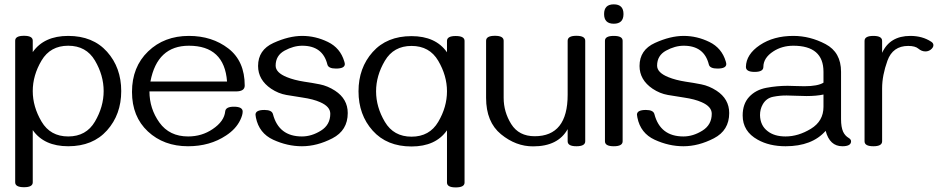

<svg xmlns="http://www.w3.org/2000/svg" viewBox="-20 -651 4262 870"><path d="M289.1 11.7Q179.7 11.7 128.4 -61.5V175.3Q128.4 197.3 88.9 197.3Q48.8 197.3 48.8 175.3V-466.8Q48.8 -488.8 88.9 -488.8Q128.4 -488.8 128.4 -466.8V-415Q179.7 -488.3 289.1 -488.3Q400.9 -488.3 465.1 -416.5Q529.3 -344.7 529.3 -238.3Q529.3 -132.3 465.1 -60.3Q400.9 11.7 289.1 11.7ZM289.1 -32.7Q370.6 -32.7 410.2 -100.1Q449.7 -167.5 449.7 -238.3Q449.7 -309.6 410.2 -376.7Q370.6 -443.8 289.1 -443.8Q208 -443.8 168.2 -376.7Q128.4 -309.6 128.4 -238.3Q128.4 -167.5 168.2 -100.1Q208 -32.7 289.1 -32.7Z M832 11.7Q722.2 11.7 650.1 -55.4Q578.1 -122.6 578.1 -234.4Q578.1 -347.7 651.1 -418Q724.1 -488.3 835.9 -488.3Q940.9 -488.3 1014.9 -431.2Q1088.9 -374 1088.9 -263.2Q1088.9 -236.8 1049.3 -236.8H657.2Q657.2 -158.7 702.4 -95.7Q747.6 -32.7 832.5 -32.7Q894.5 -32.7 943.4 -65.9Q996.1 -101.1 1000.5 -146.5Q1002.9 -167.5 1039.6 -167.5Q1079.6 -167.5 1079.6 -145.5Q1079.6 -129.9 1068.8 -107.4Q1049.3 -66.4 1004.4 -37.1Q931.2 11.7 832 11.7ZM1008.8 -281.7Q996.6 -443.8 835.9 -443.8Q692.4 -443.8 661.6 -281.7Z M1348.1 11.7Q1282.2 11.7 1218 -17.8Q1153.8 -47.4 1139.6 -118.2Q1137.7 -127 1137.7 -131.3Q1137.7 -152.8 1178.2 -152.8Q1211.9 -152.8 1216.8 -133.8Q1243.2 -32.7 1348.1 -32.7Q1392.1 -32.7 1434.3 -59.1Q1476.6 -85.4 1476.6 -135.7Q1476.6 -168 1430.7 -188Q1400.4 -201.7 1350.6 -209Q1314.5 -214.4 1277.8 -220.7Q1241.2 -227.1 1208.5 -249Q1149.4 -289.1 1149.4 -352.1Q1149.4 -424.8 1219.2 -456.5Q1289.1 -488.3 1349.6 -488.3Q1409.7 -488.3 1465.8 -460.9Q1522 -433.6 1540 -372.6Q1542.5 -364.3 1542.5 -360.8Q1542.5 -340.3 1502.4 -340.3Q1467.8 -340.3 1463.4 -358.9Q1442.4 -443.8 1349.6 -443.8Q1310.1 -443.8 1269.5 -421.6Q1229 -399.4 1229 -353.5Q1229 -321.8 1280.3 -301.3Q1312.5 -288.1 1358.9 -280.8Q1393.6 -275.9 1429.2 -268.8Q1464.8 -261.7 1498 -240.2Q1555.7 -202.6 1555.7 -138.7Q1555.7 -60.1 1486.1 -24.2Q1416.5 11.7 1348.1 11.7Z M1844.7 12.7Q1954.1 12.7 2005.4 -60.5V176.3Q2005.4 198.2 2044.9 198.2Q2085 198.2 2085 176.3V-465.8Q2085 -487.8 2044.9 -487.8Q2005.4 -487.8 2005.4 -465.8V-414.1Q1954.1 -487.3 1844.7 -487.3Q1732.9 -487.3 1668.7 -415.3Q1604.5 -343.3 1604.5 -237.3Q1604.5 -130.9 1668.7 -59.1Q1732.9 12.7 1844.7 12.7ZM1844.7 -31.7Q1763.7 -31.7 1723.9 -98.9Q1684.1 -166 1684.1 -237.3Q1684.1 -308.1 1723.9 -375.5Q1763.7 -442.9 1844.7 -442.9Q1926.3 -442.9 1965.8 -375.5Q2005.4 -308.1 2005.4 -237.3Q2005.4 -166 1965.8 -98.9Q1926.3 -31.7 1844.7 -31.7Z M2222.7 -488.8Q2262.2 -488.8 2262.2 -466.3V-207.5Q2262.2 -143.6 2296.6 -88.6Q2331.1 -33.7 2402.8 -33.7Q2552.2 -33.7 2552.2 -221.7V-466.3Q2552.2 -488.8 2591.8 -488.8Q2631.8 -488.8 2631.8 -466.3V-10.7Q2631.8 11.7 2591.8 11.7Q2552.2 11.7 2552.2 -10.7V-65.9Q2508.8 12.2 2396 12.2Q2317.9 12.7 2250.2 -42.7Q2182.6 -98.1 2182.6 -207.5V-466.3Q2182.6 -488.8 2222.7 -488.8Z M2761.2 -631.3Q2805.2 -631.3 2805.2 -587.4Q2805.2 -543.5 2761.2 -543.5Q2717.3 -543.5 2717.3 -587.4Q2717.3 -631.3 2761.2 -631.3ZM2721.2 -466.3Q2721.2 -488.3 2761.2 -488.3Q2801.3 -488.3 2801.3 -466.3V-10.7Q2801.3 11.7 2761.2 11.7Q2721.2 11.7 2721.2 -10.7Z M3076.7 11.7Q3010.7 11.7 2946.5 -17.8Q2882.3 -47.4 2868.2 -118.2Q2866.2 -127 2866.2 -131.3Q2866.2 -152.8 2906.7 -152.8Q2940.4 -152.8 2945.3 -133.8Q2971.7 -32.7 3076.7 -32.7Q3120.6 -32.7 3162.8 -59.1Q3205.1 -85.4 3205.1 -135.7Q3205.1 -168 3159.2 -188Q3128.9 -201.7 3079.1 -209Q3043 -214.4 3006.3 -220.7Q2969.7 -227.1 2937 -249Q2877.9 -289.1 2877.9 -352.1Q2877.9 -424.8 2947.8 -456.5Q3017.6 -488.3 3078.1 -488.3Q3138.2 -488.3 3194.3 -460.9Q3250.5 -433.6 3268.6 -372.6Q3271 -364.3 3271 -360.8Q3271 -340.3 3231 -340.3Q3196.3 -340.3 3191.9 -358.9Q3170.9 -443.8 3078.1 -443.8Q3038.6 -443.8 2998 -421.6Q2957.5 -399.4 2957.5 -353.5Q2957.5 -321.8 3008.8 -301.3Q3041 -288.1 3087.4 -280.8Q3122.1 -275.9 3157.7 -268.8Q3193.4 -261.7 3226.6 -240.2Q3284.2 -202.6 3284.2 -138.7Q3284.2 -60.1 3214.6 -24.2Q3145 11.7 3076.7 11.7Z M3796.9 11.7Q3739.7 11.7 3721.2 -58.1Q3659.7 11.7 3539.6 11.7Q3465.8 11.7 3413.1 -18.1Q3345.2 -55.7 3345.2 -127.9Q3345.2 -180.2 3374.5 -211.9Q3404.3 -244.1 3452.9 -253.2Q3501.5 -262.2 3548.8 -262.2Q3564.5 -262.2 3584.2 -261.2Q3604 -260.3 3624.5 -260.3Q3685.5 -260.3 3711.4 -276.4V-325.7Q3711.4 -443.8 3574.7 -443.8Q3523.4 -443.8 3483.9 -418Q3439 -388.7 3439 -347.7Q3439 -325.2 3399.4 -325.2Q3359.9 -325.2 3359.9 -347.7Q3360.8 -404.8 3423.3 -446.8Q3485.4 -488.3 3574.7 -488.3Q3650.4 -488.3 3720.7 -451.2Q3791 -414.1 3791 -325.7V-111.3Q3791 -75.2 3800.3 -54.2Q3809.1 -35.6 3825.7 -25.9Q3836.4 -19.5 3836.4 -10.7Q3836.4 11.7 3796.9 11.7ZM3539.6 -32.7Q3597.2 -32.7 3654.3 -67.4Q3711.4 -102.1 3711.4 -167V-222.7Q3679.7 -215.8 3634.8 -215.8Q3612.3 -215.8 3589.8 -217Q3567.4 -218.3 3544.9 -218.3Q3515.6 -218.8 3483.9 -212.6Q3452.1 -206.5 3436 -177.7Q3423.8 -156.2 3423.8 -129.4Q3424.8 -82 3458.5 -56.6Q3488.8 -32.7 3539.6 -32.7Z M3937.5 11.7Q3897.5 11.7 3897.5 -10.7V-465.8Q3897.5 -488.3 3937.5 -488.3Q3977.1 -488.3 3977.1 -465.8V-411.6Q4012.2 -488.3 4105 -488.3Q4159.7 -488.3 4199.7 -461.9Q4209.5 -455.6 4209.5 -446.3Q4209.5 -435.1 4196.3 -425.3Q4186 -418 4173.3 -418Q4156.2 -418 4141.6 -430.4Q4127 -442.9 4095.2 -442.9Q4025.4 -442.9 4001.2 -376Q3977.1 -309.1 3977.1 -251V-10.7Q3977.1 11.7 3937.5 11.7Z"/></svg>

Font: Gayathri
Style: Regular
Weight: 400
Designer: Binoy Dominic <binoy.domenic@gmail.com>
Foundry: SMC
Version: Version 1.000